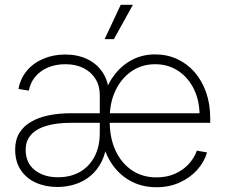

<svg xmlns="http://www.w3.org/2000/svg" viewBox="-20 -762 929 792"><path d="M216.8 9.3Q168 9.3 128.4 -8.3Q88.9 -25.9 65.7 -60.5Q42.5 -95.2 42.5 -144.5Q42.5 -185.1 59.8 -213.4Q77.1 -241.7 108.4 -259.8Q139.6 -277.8 181.6 -286.4Q223.6 -294.9 272.5 -294.9H821.8L803.2 -281.2Q804.2 -343.3 781 -392.1Q757.8 -440.9 716.1 -469Q674.3 -497.1 620.1 -497.1Q565.4 -497.1 523.2 -468.3Q481 -439.5 456.8 -389.4Q432.6 -339.4 432.6 -274.9V-259.8Q432.6 -193.4 456.3 -141.6Q480 -89.8 523.4 -60.1Q566.9 -30.3 625.5 -30.3Q668.5 -30.3 702.1 -45.4Q735.8 -60.5 758.8 -85.7Q781.7 -110.8 792 -140.6L834 -133.3Q822.8 -93.8 793.5 -61.3Q764.2 -28.8 721.4 -9.3Q678.7 10.3 625.5 10.3Q563.5 10.3 515.1 -17.3Q466.8 -44.9 436.5 -93.5Q406.2 -142.1 397.9 -204.6L399.9 -326.2Q409.7 -388.2 439.9 -435.8Q470.2 -483.4 516.4 -510.5Q562.5 -537.6 620.1 -537.6Q668.9 -537.6 710.4 -518.6Q752 -499.5 782.5 -464.6Q813 -429.7 830.1 -381.3Q847.2 -333 847.2 -273.4V-255.4H272.5Q212.9 -255.4 171.4 -242.9Q129.9 -230.5 107.9 -205.8Q85.9 -181.2 85.9 -144Q85.9 -89.8 123.5 -60.3Q161.1 -30.8 218.8 -30.8Q271.5 -30.8 310.3 -53.2Q349.1 -75.7 370.4 -116.9Q391.6 -158.2 391.6 -213.9V-370.1Q391.6 -407.7 374 -436.3Q356.4 -464.8 324.7 -481Q293 -497.1 249.5 -497.1Q208.5 -497.1 176.3 -482.9Q144 -468.8 124.3 -444.1Q104.5 -419.4 99.1 -388.2L56.2 -395Q64 -438 90.6 -470Q117.2 -502 158.4 -519.5Q199.7 -537.1 249 -537.1Q300.8 -537.1 340.6 -517.8Q380.4 -498.5 403.6 -463.1Q426.8 -427.7 429.2 -379.4L425.3 -182.1L420.9 -181.2Q417.5 -132.8 399.9 -96.9Q382.3 -61 354.2 -37.4Q326.2 -13.7 290.8 -2.2Q255.4 9.3 216.8 9.3ZM411.6 -600.6 478 -742.2H528.3L449.7 -600.6Z"/></svg>

Font: Inter 24pt ExtraLight
Style: Regular
Weight: 250
Designer: Rasmus Andersson
Foundry: rsms
Version: Version 4.001;git-66647c0bb